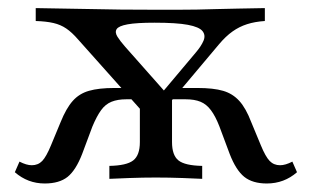

<svg xmlns="http://www.w3.org/2000/svg" viewBox="-20 -435 759 467"><path d="M343.5 -144.4 170.2 -338.7Q154.8 -356.5 141.1 -365.7Q127.4 -375 110.1 -379Q92.7 -383.1 66.9 -383.9V-415.3Q132.3 -414.5 181.9 -413.3Q231.5 -412.1 274.2 -411.7Q316.9 -411.3 360.5 -411.3Q388.7 -411.3 412.5 -411.3Q436.3 -411.3 458.9 -411.7Q481.5 -412.1 505.6 -412.9Q529.8 -413.7 558.9 -414.1Q587.9 -414.5 624.2 -415.3V-383.9Q600 -382.3 581 -376.2Q562.1 -370.2 545.6 -358.5Q529 -346.8 512.1 -326.6L358.9 -144.4ZM88.7 11.3Q47.6 11.3 16.1 -16.1L27.4 -41.9Q44.4 -33.1 57.3 -33.1Q72.6 -33.1 82.7 -43.5Q92.7 -54 104 -81.5L127.4 -137.9Q141.1 -171.8 156.9 -189.5Q172.6 -207.3 196.4 -214.1Q220.2 -221 258.1 -221H291.9L314.5 -193.5H287.1Q266.1 -193.5 251.2 -187.5Q236.3 -181.5 225.8 -166.9Q215.3 -152.4 204.8 -127.4L179.8 -60.5Q164.5 -21 144.4 -4.8Q124.2 11.3 88.7 11.3ZM246 0V-31.5Q287.9 -32.3 304 -44.8Q320.2 -57.3 320.2 -89.5V-194.4L361.3 -163.7L398.4 -202.4V-89.5Q398.4 -57.3 414.1 -44.8Q429.8 -32.3 471.8 -31.5V0Q456.5 -0.8 424.2 -2Q391.9 -3.2 358.9 -3.2Q327.4 -3.2 294.8 -2Q262.1 -0.8 246 0ZM629 11.3Q594.4 11.3 574.2 -4.8Q554 -21 538.7 -60.5L513.7 -127.4Q504 -152.4 493.1 -166.9Q482.3 -181.5 467.7 -187.5Q453.2 -193.5 431.5 -193.5H395.2L418.5 -221H460.5Q499.2 -221 522.6 -214.1Q546 -207.3 562.1 -189.5Q578.2 -171.8 591.1 -137.9L614.5 -81.5Q625.8 -54 635.9 -43.5Q646 -33.1 661.3 -33.1Q674.2 -33.1 691.1 -41.9L702.4 -16.1Q671 11.3 629 11.3ZM361.3 -194.4 455.6 -306.5Q469.4 -322.6 475 -335.9Q480.6 -349.2 472.6 -359.3Q464.5 -369.4 437.1 -374.6Q409.7 -379.8 355.6 -379.8Q312.1 -379.8 290.3 -375.8Q268.5 -371.8 263.7 -364.1Q258.9 -356.5 265.7 -345.6Q272.6 -334.7 284.7 -321L391.1 -200.8Z"/></svg>

Font: Playfair 12pt
Style: Regular
Weight: 400
Designer: Claus Eggers Sørensen
Foundry: Claus Eggers Sørensen
Version: Version 2.000;gftools[0.9.28]